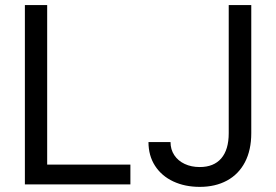

<svg xmlns="http://www.w3.org/2000/svg" viewBox="-20 -727 1089 757"><path d="M78.1 -707H166V-78.1H494.1V0H78.1ZM970.7 -707V-202.1Q970.7 -135.3 945.8 -87.6Q920.9 -40 875 -15.1Q829.1 9.8 767.6 9.8Q709 9.8 663.1 -11.7Q617.2 -33.2 591.3 -73.2Q565.4 -113.3 565.4 -167H652.3Q652.3 -137.7 667.2 -115.2Q682.1 -92.8 708.3 -80.6Q734.4 -68.4 767.6 -68.4Q822.8 -68.4 852.3 -102.5Q881.8 -136.7 881.8 -202.1V-707Z"/></svg>

Font: Pretendard Std
Style: Regular
Weight: 400
Designer: Base glyphs from Inter by Rasmus Andersson; Hangeul glyphs from Noto Sans CJK(Source Han Sans) by Jang Soo-young and Kan
Foundry: Kil Hyung-jin
Version: Version 1.309